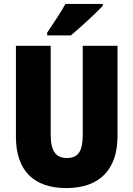

<svg xmlns="http://www.w3.org/2000/svg" viewBox="-20 -947 679 977"><path d="M503 -917V-927H313C289 -883 252 -829 220 -781V-767H341C392 -810 470 -882 503 -917ZM578 -255V-714H401V-262C401 -175 377 -143 320 -143C266 -143 238 -176 238 -261V-714H61V-251C61 -79 152 10 317 10C488 10 578 -85 578 -255Z"/></svg>

Font: Noto Sans Condensed Black
Style: Regular
Weight: 900
Width: 3
Designer: Monotype Design Team
Foundry: Monotype Imaging Inc.
Version: Version 2.013